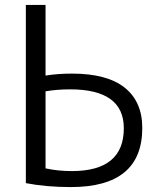

<svg xmlns="http://www.w3.org/2000/svg" viewBox="-20 -750 643 780"><path d="M85 -730H165V-443Q215 -451 272 -451Q415 -451 486.5 -394Q558 -337 558 -230Q558 10 268 10Q168 10 85 -6ZM165 -379V-66Q215 -55 272 -55Q483 -55 483 -229Q483 -387 265 -387Q211 -387 165 -379Z"/></svg>

Font: Mplus 1p
Style: Regular
Weight: 400
Version: Version 1.061